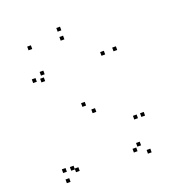

<svg xmlns="http://www.w3.org/2000/svg" viewBox="-137 -861 894 979"><g transform="rotate(-20 310.0 -371.0)"><path d="M518.5 10V-10H498.5V10ZM551 -177.5V-197.5H531V-177.5ZM512.5 -177.5V-197.5H492.5V-177.5ZM453 -20V-40H433V-20ZM480 -42V-62H460V-42ZM121 -42V-62H101V-42ZM141.5 -26.5V-46.5H121.5V-26.5ZM324 -280.5V-300.5H304V-280.5ZM532 -540.5V-560.5H512V-540.5ZM298.5 -732V-752H278.5V-732ZM126.5 -693.5V-713.5H106.5V-693.5ZM91.5 -528.5V-548.5H71.5V-528.5ZM132.5 -517V-537H112.5V-517ZM142 -550.5V-570.5H122V-550.5ZM297.5 -683.5V-703.5H277.5V-683.5ZM466.5 -540V-560H446.5V-540ZM286 -328.5V-348.5H266V-328.5ZM78.5 -45V-65H58.5V-45ZM78.5 10V-10H58.5V10Z"/></g></svg>

Font: Monaspace Xenon Dots Var
Style: Regular
Weight: 400
Designer: Riley Cran and the Lettermatic Team
Version: Version 1.100 (Monaspace Xenon Dots)